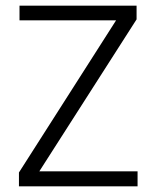

<svg xmlns="http://www.w3.org/2000/svg" viewBox="-20 -659 553 679"><path d="M466.5 -53V0H47V-49L390.5 -587H49V-639H463V-590.5L119 -53Z"/></svg>

Font: Anek Gujarati Light
Style: Regular
Weight: 300
Designer: Mrunmayee Ghaisas (Gujarati), Yesha Goshar (Latin)
Foundry: Ek Type
Version: Version 1.003